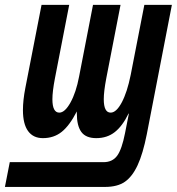

<svg xmlns="http://www.w3.org/2000/svg" viewBox="-80 -548 715 776"><path d="M344.2 207.5H-60.1L-40.5 107.4H338.4Q374.5 107.4 393.6 81.3Q412.6 55.2 425.3 -9.8L440.9 -88.9H439.5Q415 -38.6 384 -14.2Q353 10.3 309.1 10.3Q267.1 10.3 248.8 -14.6Q230.5 -39.6 230.5 -89.8V-97.7Q201.2 -40.5 169.4 -15.1Q137.7 10.3 93.3 10.3Q54.2 10.3 33.4 -18.3Q12.7 -46.9 12.7 -103Q12.7 -142.6 22.5 -192.9L87.9 -528.3H199.7L142.1 -231.9Q131.8 -178.2 131.8 -147Q131.8 -92.8 159.7 -92.8Q182.1 -92.8 204.8 -133.5Q227.5 -174.3 239.7 -238.8L295.9 -528.3H407.2L349.6 -231.9Q339.4 -178.2 339.4 -147Q339.4 -92.8 367.2 -92.8Q390.1 -92.8 412.1 -134Q434.1 -175.3 448.2 -245.1L503.4 -528.3H614.7L513.2 -4.9Q497.6 73.7 476.1 119.9Q454.6 166 424.6 186.8Q394.5 207.5 344.2 207.5Z"/></svg>

Font: Cousine
Style: Bold Italic
Weight: 700
Italic angle: -12°
Monospace: yes
Designer: Steve Matteson
Foundry: Ascender Corporation
Version: Version 1.20